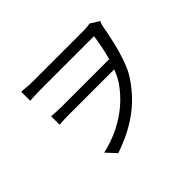

<svg xmlns="http://www.w3.org/2000/svg" viewBox="-151 -989 1301 1301"><g transform="rotate(-45 500.0 -338.0)"><path d="M162 -718Q178 -717 206 -714Q234 -711 265 -711Q282 -711 321 -711Q360 -711 411 -711Q462 -711 516.5 -711Q571 -711 621 -711Q671 -711 706.5 -711Q742 -711 755 -711Q772 -711 787.5 -712.5Q803 -714 816 -717L880 -677Q877 -670 873 -661Q869 -652 867 -641Q856 -578 840 -508.5Q824 -439 801.5 -375Q779 -311 750 -266Q703 -194 643.5 -137Q584 -80 508 -36Q432 8 333 42L268 -28Q355 -48 430 -85Q505 -122 566 -174.5Q627 -227 673 -294Q693 -325 710 -366Q727 -407 740 -453Q753 -499 762 -545.5Q771 -592 777 -635Q762 -635 723.5 -635Q685 -635 633 -635Q581 -635 524 -635Q467 -635 414.5 -635Q362 -635 322.5 -635Q283 -635 265 -635Q241 -635 215 -634Q189 -633 162 -631ZM763 -379Q746 -379 708.5 -379Q671 -379 622 -379Q573 -379 520 -379Q467 -379 418.5 -379Q370 -379 333 -379Q296 -379 280 -379Q254 -379 232.5 -378Q211 -377 188 -375V-457Q209 -455 231.5 -453.5Q254 -452 277 -452Q294 -452 332 -452Q370 -452 420 -452Q470 -452 524 -452Q578 -452 628 -452Q678 -452 715.5 -452Q753 -452 770 -452Z"/></g></svg>

Font: Noto Sans JP Thin
Style: Regular
Weight: 400
Version: Version 2.004-H2;hotconv 1.0.118;makeotfexe 2.5.65603